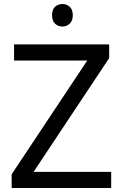

<svg xmlns="http://www.w3.org/2000/svg" viewBox="-20 -935 612 955"><path d="M533 0H38V-68L414 -634H50V-714H523V-646L147 -80H533ZM291 -915Q311 -915 326.5 -901.5Q342 -888 342 -859Q342 -831 326.5 -817Q311 -803 291 -803Q269 -803 254 -817Q239 -831 239 -859Q239 -888 254 -901.5Q269 -915 291 -915Z"/></svg>

Font: Noto Sans Hebrew
Style: Regular
Weight: 400
Designer: Monotype Design Team
Foundry: Monotype Imaging Inc.
Version: Version 2.003